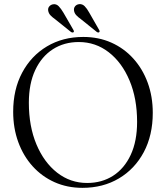

<svg xmlns="http://www.w3.org/2000/svg" viewBox="-20 -891 800 925"><path d="M381.5 -713Q455 -713 516.2 -685.8Q577.5 -658.5 622.2 -609Q667 -559.5 691.5 -492.8Q716 -426 716 -347.5Q716 -239.5 672.8 -158.2Q629.5 -77 553 -31.5Q476.5 14 377 14Q304 14 243 -13.2Q182 -40.5 137.2 -90Q92.5 -139.5 68 -206.5Q43.5 -273.5 43.5 -352.5Q43.5 -460 86.8 -541Q130 -622 206.2 -667.5Q282.5 -713 381.5 -713ZM640.5 -304Q640.5 -416.5 604 -503.2Q567.5 -590 504 -639.2Q440.5 -688.5 359.5 -688.5Q289 -688.5 234.8 -653.8Q180.5 -619 149.8 -553.5Q119 -488 119 -396Q119 -282.5 155.5 -195.5Q192 -108.5 255.5 -59Q319 -9.5 400 -9.5Q470.5 -9.5 524.8 -44.2Q579 -79 609.8 -145Q640.5 -211 640.5 -304ZM410 -830 457.5 -747Q462 -739.5 458 -736Q453.5 -732.5 446.5 -737L370 -798.5Q356.5 -808 347.2 -818Q338 -828 336.5 -841Q335 -852.5 342 -861Q349 -869.5 361.5 -871Q376.5 -872.5 387.8 -861.2Q399 -850 410 -830ZM285.5 -830 333.5 -747Q338 -739.5 334.5 -736Q329.5 -732.5 322 -737L246 -798Q232.5 -807.5 223.2 -817.2Q214 -827 212 -840.5Q210.5 -852 217.5 -860.2Q224.5 -868.5 236.5 -870.5Q251.5 -872.5 262.8 -861Q274 -849.5 285.5 -830Z"/></svg>

Font: Fraunces 72pt Light
Style: Regular
Weight: 300
Version: Version 1.000;[0bf87f6ff]